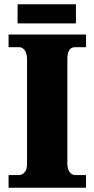

<svg xmlns="http://www.w3.org/2000/svg" viewBox="-20 -875 440 895"><path d="M62 -766H334V-855H62ZM20 0H381V-59H330C311 -59 294 -78 294 -110V-599C294 -639 307 -655 330 -655H381V-714H20V-655H70C86 -655 106 -639 106 -600V-108C106 -75 86 -59 70 -59H20Z"/></svg>

Font: Noto Serif Georgian SemiCondensed Black
Style: Regular
Weight: 900
Width: 4
Designer: Monotype Design Team, Akaki Razmadze
Foundry: Google LLC
Version: Version 2.003